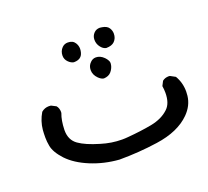

<svg xmlns="http://www.w3.org/2000/svg" viewBox="-85 -379 702 648"><g transform="rotate(-20 266.0 -55.5)"><path d="M32.7 -18.1Q31.7 -5.9 31.7 9Q31.7 23.9 34.7 39.6Q39.1 64 65.9 92.8Q93.3 121.6 140.6 141.1Q188 160.6 241.7 164.6Q311 164.6 378.9 154.8Q458 143.6 500 101.6Q526.9 74.7 530.8 40.5Q531.7 32.7 531.7 25.4Q531.7 -6.3 516.1 -32.7L498 -42.5Q496.1 -43 494.1 -43Q480 -43 470.7 -35.2L462.4 -19Q464.4 -5.9 464.4 5.4Q464.4 43 445.3 61Q421.4 84 380.9 91.8Q341.8 99.1 294.4 103Q284.2 104 273.4 104Q235.8 104 198.2 92.3Q149.9 78.1 126 61Q101.1 43.5 101.1 8.8Q101.1 7.8 101.1 6.3Q102.1 -27.3 110.8 -49.8Q111.3 -51.8 111.3 -53.7Q111.3 -67.9 103.5 -77.1L86.4 -85.9Q82.5 -86.4 79.1 -86.4Q63.5 -86.4 51.8 -76.2Q35.6 -48.8 32.7 -18.1ZM321.8 -162.1Q318.8 -168 313 -173.8Q299.8 -187 284.2 -187Q272.5 -187 264.2 -178.2Q253.4 -168 253.4 -152.3Q253.4 -135.3 267.1 -121.6Q276.9 -111.8 286.1 -110.8Q303.2 -111.8 312 -121.6Q316.9 -127 319.8 -133.1Q322.8 -139.2 323.7 -143.8Q324.7 -148.4 324.7 -150.4Q324.7 -152.3 324.5 -155Q324.2 -157.7 321.8 -162.1ZM244.6 -232.4Q244.6 -244.1 238.3 -253.9Q230.5 -266.6 212.4 -266.6Q200.2 -266.6 191.9 -258.3Q180.7 -247.1 180.7 -230.5Q180.7 -217.3 190.4 -207.5Q199.7 -198.2 209.5 -196.8Q227.1 -196.8 235.4 -205.6Q242.2 -212.4 244.1 -226.1Q244.6 -229.5 244.6 -232.4ZM369.1 -241.7Q369.1 -252.4 363.3 -261.7Q356.9 -272.5 338.9 -275.4Q334.5 -276.4 331.1 -276.4Q318.4 -276.4 310.1 -268.1Q300.3 -258.3 300.3 -244.1Q300.3 -229 309.6 -217.3L313.5 -212.9Q320.3 -206.1 328.6 -204.6Q348.6 -204.6 358.4 -214.4Q369.1 -225.1 369.1 -241.7Z"/></g></svg>

Font: Bakudai
Style: ExtraLight
Weight: 200
Version: Version 1.48